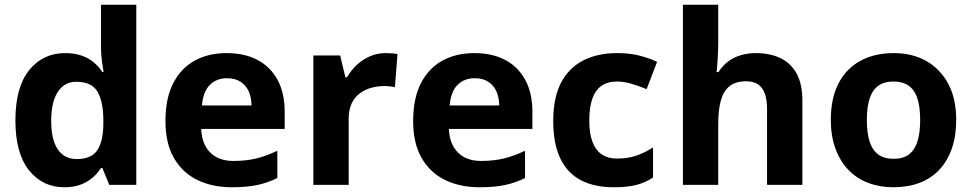

<svg xmlns="http://www.w3.org/2000/svg" viewBox="-20 -780 4099 810"><path d="M251 10Q160 10 102.5 -61.5Q45 -133 45 -272Q45 -412 103 -484Q161 -556 255 -556Q294 -556 324 -545.5Q354 -535 375.5 -517Q397 -499 412 -476H417Q414 -492 410 -522.5Q406 -553 406 -585V-760H555V0H441L412 -71H406Q392 -49 370.5 -30.5Q349 -12 320 -1Q291 10 251 10ZM303 -109Q365 -109 390 -145.5Q415 -182 416 -255V-271Q416 -351 391.5 -393Q367 -435 301 -435Q252 -435 224 -392.5Q196 -350 196 -270Q196 -190 224 -149.5Q252 -109 303 -109Z M936 -556Q1012 -556 1066.5 -527Q1121 -498 1151 -443Q1181 -388 1181 -308V-236H829Q831 -173 866.5 -137Q902 -101 965 -101Q1018 -101 1061 -111.5Q1104 -122 1150 -144V-29Q1110 -9 1065.5 0.5Q1021 10 958 10Q876 10 813 -20.5Q750 -51 714 -113Q678 -175 678 -269Q678 -365 710.5 -428.5Q743 -492 801 -524Q859 -556 936 -556ZM937 -450Q894 -450 865.5 -422Q837 -394 832 -335H1041Q1041 -368 1029.5 -394Q1018 -420 995 -435Q972 -450 937 -450Z M1607 -556Q1618 -556 1633 -555Q1648 -554 1657 -552L1646 -412Q1639 -414 1625.5 -415.5Q1612 -417 1602 -417Q1573 -417 1546 -409.5Q1519 -402 1497.5 -386Q1476 -370 1463.5 -343.5Q1451 -317 1451 -278V0H1302V-546H1415L1437 -454H1444Q1460 -482 1484 -505Q1508 -528 1539.5 -542Q1571 -556 1607 -556Z M1981 -556Q2057 -556 2111.5 -527Q2166 -498 2196 -443Q2226 -388 2226 -308V-236H1874Q1876 -173 1911.5 -137Q1947 -101 2010 -101Q2063 -101 2106 -111.5Q2149 -122 2195 -144V-29Q2155 -9 2110.5 0.5Q2066 10 2003 10Q1921 10 1858 -20.5Q1795 -51 1759 -113Q1723 -175 1723 -269Q1723 -365 1755.5 -428.5Q1788 -492 1846 -524Q1904 -556 1981 -556ZM1982 -450Q1939 -450 1910.5 -422Q1882 -394 1877 -335H2086Q2086 -368 2074.5 -394Q2063 -420 2040 -435Q2017 -450 1982 -450Z M2569 10Q2488 10 2431 -19.5Q2374 -49 2344 -111Q2314 -173 2314 -270Q2314 -370 2348 -433Q2382 -496 2442.5 -526Q2503 -556 2582 -556Q2638 -556 2679.5 -545Q2721 -534 2752 -519L2708 -404Q2673 -418 2642.5 -427Q2612 -436 2582 -436Q2543 -436 2517 -417.5Q2491 -399 2478.5 -362.5Q2466 -326 2466 -271Q2466 -217 2479.5 -181.5Q2493 -146 2519 -128.5Q2545 -111 2582 -111Q2629 -111 2665 -123.5Q2701 -136 2735 -158V-31Q2701 -9 2663.5 0.5Q2626 10 2569 10Z M3010 -605Q3010 -565 3007.5 -528Q3005 -491 3003 -476H3011Q3029 -504 3053 -521.5Q3077 -539 3106.5 -547.5Q3136 -556 3169 -556Q3228 -556 3272 -535Q3316 -514 3340.5 -470.1Q3365 -426.3 3365 -355.9V0H3216V-319Q3216 -378.5 3194.7 -407.7Q3173.5 -437 3128 -437Q3082.9 -437 3057.4 -416.2Q3031.8 -395.4 3020.9 -355.2Q3010 -315 3010 -256.6V0H2861V-760H3010Z M4014 -274Q4014 -205.6 3995.5 -153.1Q3976.9 -100.5 3942.5 -63.7Q3908 -27 3859 -8.5Q3810 10 3748.4 10Q3691.2 10 3642.6 -8.5Q3594 -27 3559 -63.5Q3524 -100 3504.5 -153Q3485 -206 3485 -274.2Q3485 -364.7 3517 -427.3Q3549.1 -489.9 3608.9 -522.9Q3668.7 -556 3751 -556Q3828.4 -556 3887.2 -523Q3946 -490 3980 -427.3Q4014 -364.7 4014 -274ZM3637 -273.8Q3637 -220 3648.5 -183.5Q3660 -147 3685 -128.5Q3710 -110 3750 -110Q3790 -110 3814.5 -128.5Q3839 -147 3850.5 -183.5Q3862 -220 3862 -273.6Q3862 -328 3850.5 -364Q3839 -400 3814 -418Q3789.1 -436 3749.3 -436Q3690 -436 3663.5 -395.5Q3637 -355 3637 -273.8Z"/></svg>

Font: Noto Sans Armenian
Style: Regular
Weight: 400
Designer: Monotype Design Team
Foundry: Monotype Imaging Inc.
Version: Version 2.007